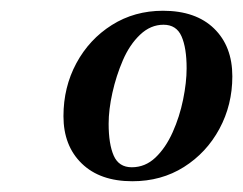

<svg xmlns="http://www.w3.org/2000/svg" viewBox="-20 -677 452 357"><path d="M284 -631Q260 -631 240.5 -612.5Q221 -594 208.5 -565Q196 -536 189 -504.5Q182 -473 182 -447Q182 -409 191.5 -387.5Q201 -366 225 -366L226 -340Q166 -340 132 -373Q98 -406 98 -461Q98 -515 122 -559.5Q146 -604 188 -630.5Q230 -657 283 -657ZM225 -366Q250 -366 269 -384Q288 -402 301 -431Q314 -460 320.5 -492Q327 -524 327 -550Q327 -588 317.5 -609.5Q308 -631 284 -631L283 -657Q344 -657 378 -624Q412 -591 412 -535Q412 -482 388 -437.5Q364 -393 322 -366.5Q280 -340 226 -340Z"/></svg>

Font: Poltawski Nowy Medium
Style: Italic
Weight: 500
Italic angle: -12°
Version: Version 1.001;gftools[0.9.25]